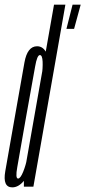

<svg xmlns="http://www.w3.org/2000/svg" viewBox="-45 -805 368 828"><path d="M241.5 -680.5H274.5L303 -785H268ZM58 0H99L237 -785H188L58 -47.5ZM8 3Q35 3 58.8 -26Q82.5 -55 90.5 -97.5L72.5 -125Q66.5 -92.5 54.8 -63.8Q43 -35 33 -35Q20.5 -35 29.5 -84.2Q38.5 -133.5 67.5 -301Q98 -469 106.5 -518.2Q115 -567.5 127 -567.5Q137.5 -567.5 138.8 -539Q140 -510.5 135 -479L161.5 -504.5Q169.5 -547 155.5 -576.2Q141.5 -605.5 115 -605.5Q73 -605.5 60.5 -536Q48 -466.5 19 -301Q-10 -136.5 -22.2 -66.8Q-34.5 3 8 3Z"/></svg>

Font: Anybody UltraCondensed Light
Style: Italic
Weight: 300
Width: 1
Italic angle: -10°
Version: Version 1.113;gftools[0.9.25]